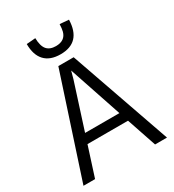

<svg xmlns="http://www.w3.org/2000/svg" viewBox="-227 -1105 1120 1234"><g transform="rotate(-30 333.0 -488.5)"><path d="M268.6 -747.1H382.3L643.6 0H555.2L481 -219.2H180.2L109.9 0H23.9ZM457.5 -289.1 325.7 -681.2 310.5 -625.5 202.6 -289.1ZM477.1 -971.2Q472.2 -805.2 320.3 -805.2Q243.2 -805.2 203.4 -847.7Q163.6 -890.1 163.6 -971.2L230 -976.6Q231 -918 253.2 -891.8Q275.4 -865.7 320.3 -865.7Q388.7 -865.7 404.3 -923.8Q409.7 -945.3 410.6 -976.6Z"/></g></svg>

Font: Armata
Style: Regular
Weight: 400
Designer: Viktoriya Grabowska
Foundry: Viktoriya Grabowska
Version: Version 1.002